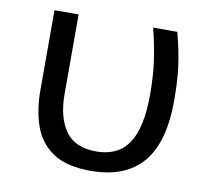

<svg xmlns="http://www.w3.org/2000/svg" viewBox="-66 -608 745 690"><g transform="rotate(10 306.5 -263.0)"><path d="M307 10Q218 10 168.5 -23.5Q119 -57 99 -114.5Q79 -172 79 -243V-536H167V-246Q167 -160 202 -111Q237 -62 314 -62Q394 -62 432 -119Q470 -176 470 -296Q470 -366 462 -421Q454 -476 439 -536H527Q543 -477 551 -421.5Q559 -366 559 -292Q559 -137 495.5 -63.5Q432 10 307 10Z"/></g></svg>

Font: Noto Sans
Style: Regular
Weight: 400
Designer: Monotype Design Team
Foundry: Monotype Imaging Inc.
Version: Version 1.902